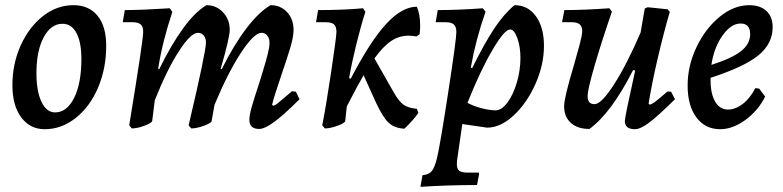

<svg xmlns="http://www.w3.org/2000/svg" viewBox="-20 -488 3029 743"><path d="M28 -158Q28 -241 60 -312Q92 -383 146 -425.5Q200 -468 264 -468Q324 -468 357.5 -427Q391 -386 391 -311Q391 -223 359.5 -149Q328 -75 273 -31.5Q218 12 153 12Q96 12 62 -34Q28 -80 28 -158ZM295 -260Q295 -324 276 -360Q257 -396 222 -396Q177 -396 149 -343.5Q121 -291 121 -205Q121 -135 140.5 -94Q160 -53 193 -53Q239 -53 267 -109.5Q295 -166 295 -260Z M1110 -135 1125 -133 1139 -104Q1078 -43 1041 -16Q1004 11 983 11Q945 11 945 -24Q945 -42 954 -74Q963 -106 983 -166Q986 -176 998 -215Q1010 -254 1016.5 -280.5Q1023 -307 1023 -322Q1023 -339 1014.5 -350Q1006 -361 992 -361Q963 -361 912 -283Q861 -205 810 -82L799 -20Q798 -12 769.5 -1.5Q741 9 720 9L710 -3Q777 -288 777 -323Q777 -340 768.5 -350.5Q760 -361 746 -361Q718 -361 671.5 -288.5Q625 -216 579 -100L569 -20Q567 -12 539 -1.5Q511 9 490 9L480 -3Q533 -326 534 -362Q535 -383 525.5 -392.5Q516 -402 494 -402H455L463 -449Q527 -449 637 -456L647 -442Q608 -325 592 -222L596 -220Q643 -316 689.5 -379.5Q736 -443 779 -468Q817 -468 843 -440.5Q869 -413 869 -373Q869 -342 834 -222L838 -220Q884 -313 933 -377.5Q982 -442 1027 -468Q1066 -468 1091 -441Q1116 -414 1116 -372Q1116 -346 1104 -305.5Q1092 -265 1069 -198Q1041 -116 1033 -83L1036 -79Q1043 -79 1055 -88.5Q1067 -98 1110 -135Z M1561 -350Q1525 -350 1494 -329.5Q1463 -309 1429 -262L1504 -130Q1524 -95 1542 -82.5Q1560 -70 1593 -67L1599 -51Q1578 -21 1545 10Q1507 8 1484.5 -12.5Q1462 -33 1435 -91L1387 -197Q1363 -156 1322 -76L1316 -20Q1315 -12 1286.5 -1.5Q1258 9 1237 9L1227 -3Q1242 -79 1262 -213Q1282 -347 1282 -365Q1282 -385 1272.5 -393.5Q1263 -402 1241 -402H1203L1211 -449Q1310 -449 1385 -456L1394 -442Q1377 -390 1359 -317Q1341 -244 1331 -186L1337 -183Q1413 -329 1474.5 -395.5Q1536 -462 1593 -462Q1606 -433 1606 -387Q1606 -376 1604 -356L1592 -347Q1575 -350 1561 -350Z M1671 124Q1682 80 1714 -127.5Q1746 -335 1746 -364Q1746 -384 1736.5 -393Q1727 -402 1705 -402H1666L1674 -449Q1754 -449 1848 -456L1859 -443Q1821 -334 1802 -227L1807 -224Q1856 -323 1893.5 -379Q1931 -435 1971 -468Q2023 -468 2054 -425Q2085 -382 2085 -311Q2085 -237 2052 -163Q2019 -89 1968 -41.5Q1917 6 1865 6L1769 -8L1749 131Q1748 137 1748 148Q1748 166 1757.5 173Q1767 180 1791 180H1833L1834 186L1826 228Q1714 228 1607 235L1615 190Q1639 188 1650.5 174.5Q1662 161 1671 124ZM1789 -90Q1813 -77 1844.5 -69Q1876 -61 1898 -61Q1921 -61 1943.5 -91Q1966 -121 1980 -168.5Q1994 -216 1994 -264Q1994 -307 1982 -340.5Q1970 -374 1954 -374Q1932 -374 1885 -293.5Q1838 -213 1789 -90Z M2592 -104Q2525 -38 2491.5 -13Q2458 12 2437 12Q2398 12 2398 -20Q2398 -35 2438 -215L2430 -217Q2346 -51 2261 11Q2215 11 2189 -12.5Q2163 -36 2163 -77Q2163 -110 2201 -236Q2213 -277 2223 -315Q2233 -353 2233 -367Q2233 -385 2223.5 -393.5Q2214 -402 2193 -402H2155L2164 -449Q2240 -449 2338 -456L2348 -443Q2307 -324 2280.5 -232.5Q2254 -141 2254 -117Q2254 -100 2260.5 -92.5Q2267 -85 2281 -85Q2307 -85 2356 -161Q2405 -237 2459 -362L2475 -455L2486 -460L2564 -452L2572 -442Q2549 -364 2525.5 -263.5Q2502 -163 2490 -87L2494 -83Q2501 -84 2513 -92.5Q2525 -101 2563 -134L2577 -133Z M2730 -187Q2728 -131 2746 -97.5Q2764 -64 2797 -64Q2826 -64 2854.5 -86Q2883 -108 2903 -147L2918 -145L2941 -114Q2913 -59 2864 -23.5Q2815 12 2767 12Q2709 12 2675 -33.5Q2641 -79 2641 -157Q2641 -234 2675.5 -306Q2710 -378 2765 -423Q2820 -468 2879 -468Q2922 -468 2946 -445.5Q2970 -423 2970 -383Q2970 -319 2915 -274Q2860 -229 2730 -187ZM2733 -237Q2812 -262 2847.5 -290Q2883 -318 2883 -356Q2883 -397 2846 -397Q2809 -397 2776 -350.5Q2743 -304 2733 -237Z"/></svg>

Font: Alegreya Medium
Style: Italic
Weight: 500
Italic angle: -7°
Designer: Juan Pablo del Peral
Foundry: Huerta Tipografica
Version: Version 2.008; ttfautohint (v1.8)